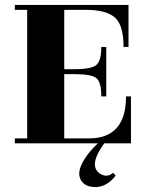

<svg xmlns="http://www.w3.org/2000/svg" viewBox="-20 -580 585 777"><path d="M510 0H402Q338 88 382 121Q413 142 438 119L448 131Q412 177 366 177Q323 177 307 148Q289 116 322 64Q340 34 376 0H40V-20H90V-540H40V-560H500V-390H480Q480 -479 444.5 -509.5Q409 -540 330 -540H240V-300H280Q352 -300 371 -318Q390 -336 390 -390H410V-190H390Q390 -246 371 -263Q352 -280 280 -280H240V-20H340Q490 -20 490 -190H510Z"/></svg>

Font: Rozha One
Style: Regular
Weight: 400
Designer: Tim Donaldson, Indian Type Foundry
Foundry: Indian Type Foundry
Version: Version 1.300;PS 1.0;hotconv 1.0.78;makeotf.lib2.5.61930; tt